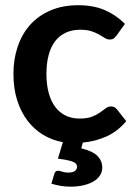

<svg xmlns="http://www.w3.org/2000/svg" viewBox="-20 -541 517 736"><path d="M202.5 113.5Q206 113.5 209.8 114.5Q213.5 115.5 218.2 117Q223 118.5 228.8 119.5Q234.5 120.5 242.5 120.5Q259 120.5 267.2 114.2Q275.5 108 275.5 99Q275.5 84.5 257.5 78.2Q239.5 72 202 67L221 4Q181 -3 146.2 -23.8Q111.5 -44.5 86 -77.8Q60.5 -111 46 -156.2Q31.5 -201.5 31.5 -257.5Q31.5 -314 47.8 -362.2Q64 -410.5 95.5 -445.8Q127 -481 173.5 -501Q220 -521 280.5 -521Q338 -521 381.2 -502.5Q424.5 -484 459 -449.5L426.5 -404.5Q421 -397.5 415.8 -393.5Q410.5 -389.5 400.5 -389.5Q391 -389.5 382 -395.2Q373 -401 360.5 -408.2Q348 -415.5 330.8 -421.2Q313.5 -427 288 -427Q255.5 -427 231 -415.2Q206.5 -403.5 190.2 -381.5Q174 -359.5 166 -328.2Q158 -297 158 -257.5Q158 -216.5 166.8 -184.5Q175.5 -152.5 192 -130.8Q208.5 -109 232 -97.8Q255.5 -86.5 285 -86.5Q314.5 -86.5 332.8 -93.8Q351 -101 363.5 -109.8Q376 -118.5 385.2 -125.8Q394.5 -133 406 -133Q419.5 -133 428.5 -121.5L464 -76.5Q429.5 -36 386.5 -17.2Q343.5 1.5 297.5 5.5L291.5 27.5Q336 38.5 354 57.2Q372 76 372 101.5Q372 118 363.2 131.5Q354.5 145 338.5 154.5Q322.5 164 300 169.2Q277.5 174.5 250.5 174.5Q230 174.5 212.2 171.5Q194.5 168.5 177 163L188.5 125Q191.5 113.5 202.5 113.5Z"/></svg>

Font: LatoHex
Style: Bold
Weight: 700
Designer: Lukasz Dziedzic
Foundry: tyPoland Lukasz Dziedzic
Version: Version 1.104; Western+Polish opensource